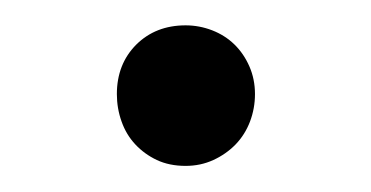

<svg xmlns="http://www.w3.org/2000/svg" viewBox="-20 -115 290 150"><path d="M179.2 -41.5Q179.2 -30.3 175.3 -20Q171.4 -9.8 164.1 -2.2Q156.7 5.4 146.7 10Q136.7 14.6 125 14.6Q112.3 14.6 102.5 10Q92.8 5.4 85.7 -2.2Q78.6 -9.8 75 -20Q71.3 -30.3 71.3 -41.5Q71.3 -64.9 86.4 -80.1Q101.6 -95.2 125 -95.2Q135.7 -95.2 145.8 -91.3Q155.8 -87.4 163.1 -80.3Q170.4 -73.2 174.8 -63.2Q179.2 -53.2 179.2 -41.5Z"/></svg>

Font: GodaGr
Style: Regular
Weight: 400
Version: 1.0.0